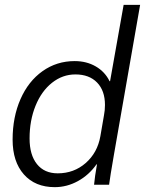

<svg xmlns="http://www.w3.org/2000/svg" viewBox="-20 -762 598 792"><path d="M32 -186Q32 -279 64.5 -353Q97 -427 155.5 -468.5Q214 -510 288 -510Q337 -510 375 -488Q413 -466 432 -427H434L490 -742H558L450 -124Q434 -32 430 0H368Q371 -33 380 -84H378Q347 -40 301.5 -15Q256 10 206 10Q125 10 78.5 -42.5Q32 -95 32 -186ZM394 -200 409 -287Q413 -307 413 -329Q413 -388 380.5 -421.5Q348 -455 291 -455Q238 -455 194.5 -420.5Q151 -386 126.5 -325.5Q102 -265 102 -191Q102 -123 132.5 -85Q163 -47 218 -47Q285 -47 333.5 -89.5Q382 -132 394 -200Z"/></svg>

Font: Sarabun Light
Style: Italic
Weight: 300
Italic angle: -10°
Designer: Suppakit Chalermlarp | Katatrad Co.,Ltd.
Foundry: Cadson Demak Co.,Ltd.
Version: Version 1.000; ttfautohint (v1.6)